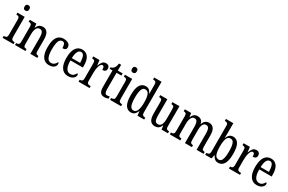

<svg xmlns="http://www.w3.org/2000/svg" viewBox="155 -2136 5291 3522"><g transform="rotate(30 2801.0 -375.0)"><path d="M129 -641Q107 -641 93 -654Q79 -667 79 -698Q79 -730 93 -742.5Q107 -755 129 -755Q151 -755 166 -742.5Q181 -730 181 -698Q181 -667 166 -654Q151 -641 129 -641ZM17 0V-41H27Q56 -41 73 -53.5Q90 -66 90 -110V-425Q90 -469 75 -482Q60 -495 32 -495H22V-536H176V-115Q176 -68 193 -54.5Q210 -41 239 -41H249V0Z M280 0V-41H287Q314 -41 332 -53.5Q350 -66 350 -113V-427Q350 -471 332.5 -483Q315 -495 289 -495H284V-536H423L433 -454H437Q457 -505 487 -525.5Q517 -546 560 -546Q623 -546 657 -499Q691 -452 691 -349V-113Q691 -66 707 -53.5Q723 -41 749 -41H753V0H605V-347Q605 -411 588 -448Q571 -485 529 -485Q494 -485 473.5 -461.5Q453 -438 444.5 -400.5Q436 -363 436 -321V-108Q436 -63 453 -52Q470 -41 496 -41H501V0Z M1002 10Q948 10 906 -18Q864 -46 840.5 -107Q817 -168 817 -265Q817 -372 841 -433.5Q865 -495 906 -520.5Q947 -546 998 -546Q1066 -546 1103.5 -519.5Q1141 -493 1141 -444Q1141 -410 1122.5 -397Q1104 -384 1062 -384Q1062 -431 1049.5 -464Q1037 -497 999 -497Q971 -497 949.5 -476.5Q928 -456 916.5 -406Q905 -356 905 -266Q905 -159 931.5 -102Q958 -45 1014 -45Q1057 -45 1084.5 -70Q1112 -95 1125 -127Q1133 -121 1137 -112Q1141 -103 1141 -89Q1141 -68 1127.5 -45Q1114 -22 1083.5 -6Q1053 10 1002 10Z M1403 10Q1312 10 1263 -62Q1214 -134 1214 -264Q1214 -405 1261.5 -475.5Q1309 -546 1395 -546Q1475 -546 1520 -484.5Q1565 -423 1565 -304V-264H1302Q1303 -152 1333.5 -98.5Q1364 -45 1421 -45Q1462 -45 1489 -68.5Q1516 -92 1530 -124Q1538 -120 1544 -112.5Q1550 -105 1550 -91Q1550 -71 1534.5 -47Q1519 -23 1486.5 -6.5Q1454 10 1403 10ZM1479 -313Q1478 -395 1459.5 -445.5Q1441 -496 1397 -496Q1352 -496 1328.5 -448.5Q1305 -401 1303 -313Z M1626 0V-41H1629Q1655 -41 1673.5 -53.5Q1692 -66 1692 -113V-427Q1692 -471 1674 -483Q1656 -495 1630 -495H1627V-536H1761L1774 -428H1777Q1794 -476 1820 -511Q1846 -546 1895 -546Q1935 -546 1954.5 -525.5Q1974 -505 1974 -471Q1974 -441 1955 -423Q1936 -405 1895 -405Q1895 -446 1886 -464.5Q1877 -483 1854 -483Q1836 -483 1822 -464Q1808 -445 1798.5 -414.5Q1789 -384 1784.5 -347.5Q1780 -311 1780 -276V-108Q1780 -64 1798 -52.5Q1816 -41 1841 -41H1860V0Z M2173 10Q2117 10 2089.5 -24.5Q2062 -59 2062 -145V-490H2001V-521Q2045 -529 2068 -560Q2080 -575 2088 -596Q2096 -617 2102 -659H2148V-536H2251V-490H2148V-144Q2148 -90 2161 -66.5Q2174 -43 2203 -43Q2220 -43 2233 -45Q2246 -47 2259 -51V-5Q2246 0 2224 5Q2202 10 2173 10Z M2406 -641Q2384 -641 2370 -654Q2356 -667 2356 -698Q2356 -730 2370 -742.5Q2384 -755 2406 -755Q2428 -755 2443 -742.5Q2458 -730 2458 -698Q2458 -667 2443 -654Q2428 -641 2406 -641ZM2294 0V-41H2304Q2333 -41 2350 -53.5Q2367 -66 2367 -110V-425Q2367 -469 2352 -482Q2337 -495 2309 -495H2299V-536H2453V-115Q2453 -68 2470 -54.5Q2487 -41 2516 -41H2526V0Z M2737 10Q2661 10 2619.5 -56.5Q2578 -123 2578 -267Q2578 -412 2619.5 -479Q2661 -546 2740 -546Q2786 -546 2813.5 -521.5Q2841 -497 2858 -458H2862Q2861 -481 2860.5 -508Q2860 -535 2860 -563V-650Q2860 -695 2840.5 -707Q2821 -719 2795 -719H2789V-760H2946V-111Q2946 -67 2963 -54Q2980 -41 3008 -41H3016V0H2874L2864 -92H2862Q2843 -45 2814 -17.5Q2785 10 2737 10ZM2759 -45Q2813 -45 2836.5 -105.5Q2860 -166 2860 -267Q2860 -375 2838 -433Q2816 -491 2758 -491Q2709 -491 2688 -433Q2667 -375 2667 -266Q2667 -155 2688.5 -100Q2710 -45 2759 -45Z M3245 10Q3178 10 3144.5 -36.5Q3111 -83 3111 -186V-428Q3111 -472 3094 -483.5Q3077 -495 3051 -495H3047V-536H3198V-188Q3198 -120 3214 -85.5Q3230 -51 3275 -51Q3324 -51 3345.5 -96.5Q3367 -142 3367 -215V-422Q3367 -470 3350.5 -482.5Q3334 -495 3308 -495H3305V-536H3454V-109Q3454 -64 3472.5 -52.5Q3491 -41 3516 -41H3520V0H3385L3373 -82H3369Q3347 -29 3316.5 -9.5Q3286 10 3245 10Z M3560 0V-41H3572Q3598 -41 3614 -53.5Q3630 -66 3630 -113V-426Q3630 -471 3613 -483Q3596 -495 3570 -495H3568V-536H3702L3713 -454H3718Q3738 -505 3767 -525.5Q3796 -546 3839 -546Q3878 -546 3908.5 -525Q3939 -504 3954 -448H3957Q3977 -504 4008.5 -525Q4040 -546 4082 -546Q4144 -546 4178.5 -499Q4213 -452 4213 -349V-113Q4213 -66 4229 -53.5Q4245 -41 4272 -41H4274V0H4126V-347Q4126 -412 4109.5 -448Q4093 -484 4052 -484Q4020 -484 4001 -463Q3982 -442 3974 -408.5Q3966 -375 3966 -335V-113Q3966 -66 3982 -53.5Q3998 -41 4024 -41H4027V0H3880V-347Q3880 -412 3863.5 -448Q3847 -484 3806 -484Q3774 -484 3754.5 -461Q3735 -438 3726 -401Q3717 -364 3717 -321V-108Q3717 -63 3735 -52Q3753 -41 3779 -41H3781V0Z M4585 10Q4539 10 4510 -14.5Q4481 -39 4464 -78H4458L4442 0H4309V-41H4315Q4341 -41 4360 -53.5Q4379 -66 4379 -113V-651Q4379 -696 4360 -707.5Q4341 -719 4315 -719H4309V-760H4466V-575Q4466 -557 4465.5 -532Q4465 -507 4464.5 -483Q4464 -459 4463 -443H4465Q4482 -490 4511.5 -518Q4541 -546 4590 -546Q4665 -546 4705.5 -479.5Q4746 -413 4746 -269Q4746 -124 4703 -57Q4660 10 4585 10ZM4567 -46Q4615 -46 4636 -104Q4657 -162 4657 -271Q4657 -384 4636 -438Q4615 -492 4566 -492Q4510 -492 4487.5 -435Q4465 -378 4465 -270Q4465 -161 4487 -103.5Q4509 -46 4567 -46Z M4811 0V-41H4814Q4840 -41 4858.5 -53.5Q4877 -66 4877 -113V-427Q4877 -471 4859 -483Q4841 -495 4815 -495H4812V-536H4946L4959 -428H4962Q4979 -476 5005 -511Q5031 -546 5080 -546Q5120 -546 5139.5 -525.5Q5159 -505 5159 -471Q5159 -441 5140 -423Q5121 -405 5080 -405Q5080 -446 5071 -464.5Q5062 -483 5039 -483Q5021 -483 5007 -464Q4993 -445 4983.5 -414.5Q4974 -384 4969.5 -347.5Q4965 -311 4965 -276V-108Q4965 -64 4983 -52.5Q5001 -41 5026 -41H5045V0Z M5402 10Q5311 10 5262 -62Q5213 -134 5213 -264Q5213 -405 5260.5 -475.5Q5308 -546 5394 -546Q5474 -546 5519 -484.5Q5564 -423 5564 -304V-264H5301Q5302 -152 5332.5 -98.5Q5363 -45 5420 -45Q5461 -45 5488 -68.5Q5515 -92 5529 -124Q5537 -120 5543 -112.5Q5549 -105 5549 -91Q5549 -71 5533.5 -47Q5518 -23 5485.5 -6.5Q5453 10 5402 10ZM5478 -313Q5477 -395 5458.5 -445.5Q5440 -496 5396 -496Q5351 -496 5327.5 -448.5Q5304 -401 5302 -313Z"/></g></svg>

Font: Noto Serif Thai ExtraCondensed
Style: Regular
Weight: 400
Width: 2
Designer: Monotype Design Team
Foundry: Monotype Imaging Inc.
Version: Version 2.002; ttfautohint (v1.8.4.7-5d5b)